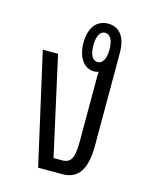

<svg xmlns="http://www.w3.org/2000/svg" viewBox="-85 -564 481 620"><g transform="rotate(15 155.5 -254.0)"><path d="M102 0H183C236 0 261 -38 261 -115V-428C261 -478 239 -508 201 -508C163 -508 139 -479 139 -428C139 -380 161 -347 196 -347C201 -347 206 -348 211 -350C210 -344 210 -337 210 -328V-117C210 -62 201 -43 170 -43H142L69 -372H18ZM199 -379C181 -379 172 -398 172 -428C172 -459 182 -477 199 -477C216 -477 226 -458 226 -428C226 -398 216 -379 199 -379Z"/></g></svg>

Font: Noto Sans Thai Looped UI Condensed Light
Style: Regular
Weight: 300
Width: 3
Designer: Cadson Demak Team
Foundry: Cadson Demak Co., Ltd.
Version: Version 1.000